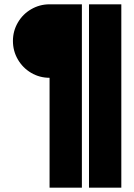

<svg xmlns="http://www.w3.org/2000/svg" viewBox="-20 -720 623 891"><path d="M210 -359Q163.5 -359 124.5 -382Q85.5 -405 62.8 -444.2Q40 -483.5 40 -530Q40 -576 62.8 -615.2Q85.5 -654.5 124.8 -677.2Q164 -700 210 -700H360V151H210ZM393 -700H543V151H393Z"/></svg>

Font: Urbanist
Style: Regular
Weight: 400
Designer: Corey Hu
Foundry: Corey Hu
Version: Version 1.2; befe77262ef67d88f1d94aa3d2e49ef1327b4483